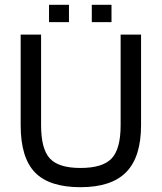

<svg xmlns="http://www.w3.org/2000/svg" viewBox="-20 -771 673 799"><path d="M482 -250V-627H567V-250Q567 -118 505.5 -55Q444 8 315 8Q185 8 125.5 -53.5Q66 -115 66 -250V-627H151V-250Q151 -151 187.5 -111.5Q224 -72 315 -72Q407 -72 444.5 -111.5Q482 -151 482 -250ZM444 -751V-679H362V-751ZM267 -751V-679H184V-751Z"/></svg>

Font: Blinker
Style: Regular
Weight: 400
Designer: Juergen Huber
Foundry: supertype
Version: Version 1.017;hotconv 1.0.117;makeotfexe 2.5.65602